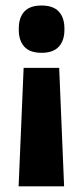

<svg xmlns="http://www.w3.org/2000/svg" viewBox="-20 -525 299 693"><path d="M211.4 147.6 193.6 -280H65.3L47.2 147.6ZM130 -505.1Q87.8 -505.1 67.8 -483.2Q47.8 -461.2 47.8 -422.3V-417Q47.8 -378.6 67.8 -356.5Q87.8 -334.4 130 -334.4Q172 -334.4 192.3 -356.5Q212.5 -378.6 212.5 -417V-422.3Q212.5 -461.2 192.3 -483.2Q172 -505.1 130 -505.1Z"/></svg>

Font: Anek Kannada Medium
Style: Regular
Weight: 500
Designer: Vaishnavi Murthy, Maithili Shingre (Kannada) & Yesha Goshar (Latin)
Foundry: Ek Type
Version: Version 1.003